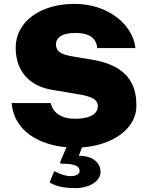

<svg xmlns="http://www.w3.org/2000/svg" viewBox="-20 -752 764 991"><path d="M684 -205C684 -277 671 -407 461 -443L348 -462C285 -473 269 -492 269 -525C269 -551 292 -582 368 -582C436 -582 476 -560 482 -504H679C666 -623 541 -732 364 -732C197 -732 59 -647 61 -501C63 -378 138 -306 251 -288L364 -269C425 -259 485 -249 485 -205C485 -154 427 -139 366 -139C298 -139 253 -169 242 -220H40C52 -74 185 -4 323 8L292 81C287 92 292 93 302 93C369 93 391 107 391 131C391 147 372 157 345 157C316 157 284 144 260 131L236 190C275 213 322 219 369 219C438 219 499 186 499 134C499 97 469 52 387 52L403 9C566 -3 684 -90 684 -205Z"/></svg>

Font: United Sans Black
Style: Regular
Weight: 900
Designer: Pablo Impallari, Rodrigo Fuenzalida (Modified by Dan O. Williams)
Version: Version 1.000;PS 001.000;hotconv 1.0.88;makeotf.lib2.5.64775